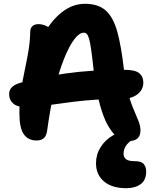

<svg xmlns="http://www.w3.org/2000/svg" viewBox="-20 -731 807 1010"><path d="M658 11Q627 11 603 -5Q579 -21 555 -59Q533 -93 516 -145.5Q499 -198 488.5 -257Q478 -316 472 -368Q465 -432 459.5 -470Q454 -508 448.5 -527Q443 -546 436.5 -552.5Q430 -559 421 -559Q397 -559 370.5 -524Q344 -489 317 -422Q290 -355 267.5 -261Q245 -167 229 -51Q226 -20 212.5 -6Q199 8 172 8Q128 8 105 -25Q82 -58 82 -136Q82 -199 90.5 -254.5Q99 -310 110 -361Q121 -412 129.5 -462Q138 -512 139 -564Q139 -582 150 -593Q161 -604 183 -604Q203 -604 224.5 -594Q246 -584 263 -558L204 -538Q244 -617 302 -664Q360 -711 427 -711Q497 -711 536.5 -675.5Q576 -640 597 -564Q618 -488 632 -365Q639 -293 653.5 -241.5Q668 -190 683.5 -154.5Q699 -119 709 -93Q719 -67 719 -45Q719 -18 704 -3.5Q689 11 658 11ZM121 -167Q72 -167 50 -186Q28 -205 28 -236Q28 -256 41 -270.5Q54 -285 82 -294Q188 -325 325 -344.5Q462 -364 632 -364Q691 -364 712.5 -346Q734 -328 734 -297Q734 -259 703 -235Q672 -211 620 -211Q545 -211 481.5 -206.5Q418 -202 365.5 -195.5Q313 -189 269 -182.5Q225 -176 188.5 -171.5Q152 -167 121 -167ZM645 259Q568 259 526.5 223Q485 187 485 128Q485 82 509 43.5Q533 5 573.5 -18.5Q614 -42 664 -42Q677 -42 686.5 -37Q696 -32 696 -20Q696 -14 692.5 -9Q689 -4 677 4Q653 19 641.5 37.5Q630 56 630 78Q630 96 643 106.5Q656 117 691 117Q725 117 737 133Q749 149 749 170Q749 217 719.5 238Q690 259 645 259Z"/></svg>

Font: Shantell Sans
Style: Bold
Weight: 700
Designer: Stephen Nixon, Anya Danilova, Shantell Martin
Foundry: Arrow Type
Version: Version 1.011;[c5ecc13dd]